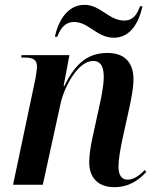

<svg xmlns="http://www.w3.org/2000/svg" viewBox="-20 -764 644 794"><path d="M451 -608C520 -608 555 -672 569 -738H559C547 -705 531 -679 494 -679C430 -679 396 -744 329 -744C260 -744 221 -679 207 -612H217C227 -639 245 -673 286 -673C348 -673 380 -608 451 -608ZM453 10C514 10 555 -20 585 -53L579 -61C559 -41 535 -21 508 -21C483 -21 470 -40 470 -74C470 -105 477 -141 484 -178L515 -319C523 -356 532 -401 532 -435C532 -495 505 -545 425 -545C347 -545 294 -507 246 -408H243L267 -536H69L68 -526H82C118 -526 133 -516 133 -488C133 -479 130 -459 127 -441L34 0H157L231 -338C246 -404 302 -512 365 -512C404 -512 409 -475 409 -445C409 -408 397 -352 391 -326L366 -211C354 -159 349 -122 349 -92C349 -30 385 10 453 10Z"/></svg>

Font: Noto Serif Display SemiCondensed SemiBold
Style: Italic
Weight: 600
Width: 4
Italic angle: -12°
Designer: Monotype Design Team
Foundry: Monotype Imaging Inc.
Version: Version 2.009